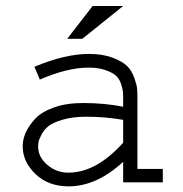

<svg xmlns="http://www.w3.org/2000/svg" viewBox="-20 -624 626 657"><path d="M450.2 -289.1V-45.9H537.1V0H401.4V-70.3Q310.5 13.7 214.8 13.7Q145.5 13.7 101.6 -28.3Q57.6 -70.3 57.6 -124Q57.6 -146.5 67.9 -169.9Q78.1 -193.4 100.1 -217.3Q122.1 -241.2 164.6 -256.3Q207 -271.5 264.6 -271.5Q336.9 -271.5 401.4 -258.8V-289.1Q401.4 -302.7 400.4 -312Q399.4 -321.3 393.6 -338.4Q387.7 -355.5 376 -365.7Q364.3 -376 340.3 -384.3Q316.4 -392.6 283.2 -392.6Q210 -392.6 116.2 -351.6L97.7 -395.5Q203.1 -439.5 284.2 -439.5Q331.1 -439.5 364.7 -426.8Q398.4 -414.1 414.6 -398.4Q430.7 -382.8 439.5 -357.9Q448.2 -333 449.2 -320.3Q450.2 -307.6 450.2 -289.1ZM401.4 -135.7V-213.9Q339.8 -224.6 274.4 -224.6Q229.5 -224.6 195.8 -214.8Q162.1 -205.1 146.5 -192.9Q130.9 -180.7 122.1 -163.6Q113.3 -146.5 111.8 -138.2Q110.4 -129.9 110.4 -123Q110.4 -86.9 141.6 -60.1Q172.9 -33.2 213.9 -33.2Q309.6 -33.2 401.4 -135.7ZM401.4 -603.5 261.7 -491.2H210L296.9 -603.5Z"/></svg>

Font: Thabit
Style: Regular
Weight: 500
Designer: Regenerated by Nadim Shaikli
Foundry: MAK Alagha
Version: 0.01